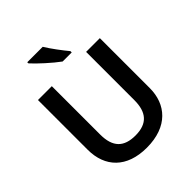

<svg xmlns="http://www.w3.org/2000/svg" viewBox="-254 -1092 1255 1255"><g transform="rotate(-45 373.5 -464.0)"><path d="M355 -938H212V-928C244 -891 330 -813 379 -778H463V-790C432 -827 382 -893 355 -938ZM659 -252V-714H532V-268C532 -158 485 -99 374 -99C268 -99 215 -150 215 -267V-714H87V-254C87 -95 185 10 370 10C565 10 659 -104 659 -252Z"/></g></svg>

Font: Noto Sans Sinhala SemiBold
Style: Regular
Weight: 600
Designer: Jelle Bosma - Monotype Design Team
Foundry: Monotype Imaging Inc.
Version: Version 2.006